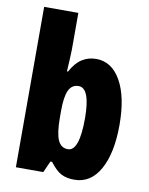

<svg xmlns="http://www.w3.org/2000/svg" viewBox="-86 -823 696 896"><g transform="rotate(10 262.0 -375.0)"><path d="M212 -588Q212 -572 210.5 -546Q209 -520 207 -482H212Q235 -525 265 -544Q295 -563 332 -563Q406 -563 449 -487Q492 -411 492 -278Q492 -145 449 -67.5Q406 10 328 10Q291 10 266 -3Q241 -16 212 -54H204L180 0H50V-760H212ZM273 -424Q241 -424 226.5 -393.5Q212 -363 212 -297V-265Q212 -191 226.5 -158Q241 -125 274 -125Q328 -125 328 -280Q328 -424 273 -424Z"/></g></svg>

Font: Noto Sans Sinhala ExtraCondensed Black
Style: Regular
Weight: 900
Width: 2
Designer: Jelle Bosma - Monotype Design Team
Foundry: Monotype Imaging Inc.
Version: Version 2.006; ttfautohint (v1.8.4.7-5d5b)